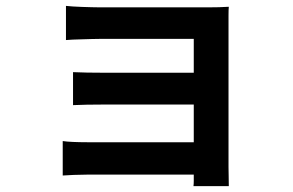

<svg xmlns="http://www.w3.org/2000/svg" viewBox="-20 -560 996 652"><path d="M193 -81Q205 -79 227.5 -78Q250 -77 276 -77H638V-205H333Q305 -205 275 -204.5Q245 -204 228 -203V-315Q247 -314 276 -313.5Q305 -313 333 -313H638V-428H322Q309 -428 292 -427.5Q275 -427 258.5 -426.5Q242 -426 227.5 -425.5Q213 -425 204 -424V-540Q213 -539 227.5 -538Q242 -537 258.5 -536.5Q275 -536 292 -535.5Q309 -535 322 -535H684Q701 -535 723.5 -535.5Q746 -536 757 -537Q756 -528 756 -508Q756 -488 756 -473V7Q756 18 756.5 38Q757 58 757 72H637Q638 65 638 54.5Q638 44 638 33H275Q255 33 230 34Q205 35 193 36Z"/></svg>

Font: Kinto Sans
Style: Bold
Weight: 700
Designer: Authors: Ryoko NISHIZUKA  (kana & ideographs); Paul D. Hunt (Latin, Greek & Cyrillic); Wenlong ZHANG  (bopomofo); Sandol
Foundry: Adobe Systems Incorporated, ookami Inc.
Version: Version 0.001